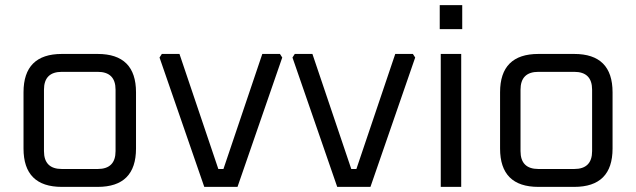

<svg xmlns="http://www.w3.org/2000/svg" viewBox="-20 -731 2488 751"><path d="M72 -150V-370Q72 -520 222 -520H362Q512 -520 512 -370V-150Q512 0 362 0H222Q72 0 72 -150ZM152 -140Q152 -70 222 -70H362Q432 -70 432 -140V-380Q432 -450 362 -450H222Q152 -450 152 -380Z M604 -506 613 -520H682L834 -70H854L1006 -520H1075L1084 -506L909 0H779Z M1124 -506 1133 -520H1202L1354 -70H1374L1526 -520H1595L1604 -506L1429 0H1299Z M1700 -617V-711H1788V-617ZM1704 0V-520H1784V0Z M1936 -150V-370Q1936 -520 2086 -520H2226Q2376 -520 2376 -370V-150Q2376 0 2226 0H2086Q1936 0 1936 -150ZM2016 -140Q2016 -70 2086 -70H2226Q2296 -70 2296 -140V-380Q2296 -450 2226 -450H2086Q2016 -450 2016 -380Z"/></svg>

Font: Oxanium ExtraLight
Style: Regular
Weight: 400
Version: Version 2.000